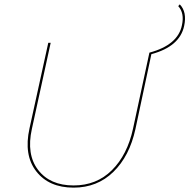

<svg xmlns="http://www.w3.org/2000/svg" viewBox="-20 -854 867 879"><path d="M803 -834Q837 -799 823 -735Q803 -641 673 -606L600 -263Q573 -139 499 -67Q425 5 317 5Q204 5 146 -69.5Q88 -144 115 -266L201 -658H212L126 -264Q100 -147 154.5 -76Q209 -5 317 -5Q422 -5 492.5 -75Q563 -145 589 -265L664 -613Q795 -648 813 -739Q825 -794 796 -826Z"/></svg>

Font: EauTestInfant Hairline
Style: Italic
Weight: 250
Italic angle: -12°
Designer: Christian Thalmann (Catharsis Fonts)
Version: Version 0.001;PS 000.001;hotconv 1.0.88;makeotf.lib2.5.64775